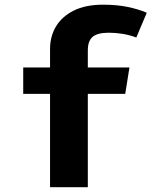

<svg xmlns="http://www.w3.org/2000/svg" viewBox="-20 -778 640 798"><path d="M408 -758.5Q466 -758.5 510.5 -749.2Q555 -740 590 -725L546.5 -622Q519 -632.5 490 -637.2Q461 -642 432.5 -642Q385.5 -642 365.2 -625Q345 -608 345 -568.5V-497.5H518L500.5 -388H345V0H188V-388H76.5V-497.5H188V-574.5Q188 -627 213 -668.5Q238 -710 287 -734.2Q336 -758.5 408 -758.5Z"/></svg>

Font: Fira Code Light
Style: Bold
Weight: 700
Monospace: yes
Version: Version 5.002